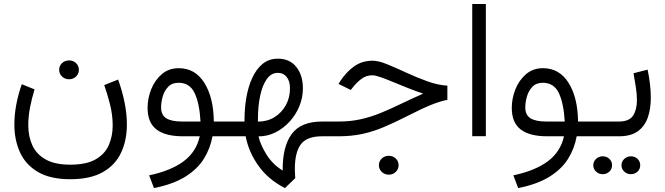

<svg xmlns="http://www.w3.org/2000/svg" viewBox="-20 -685 3343 965"><path d="M277.3 -334Q277.3 -354 291.7 -367.7Q306.2 -381.3 327.1 -381.3Q348.1 -381.3 362.3 -367.7Q376.5 -354 376.5 -334Q376.5 -314.5 362.3 -300.5Q348.1 -286.6 327.1 -286.6Q306.2 -286.6 291.7 -300.5Q277.3 -314.5 277.3 -334ZM333 142.6Q415.5 142.6 461.9 115.2Q508.3 87.9 527.3 43.2Q546.4 -1.5 546.4 -54.2Q546.4 -108.9 532.2 -163.3Q518.1 -217.8 503.9 -257.3L573.7 -285.2Q595.2 -225.6 606.4 -168.5Q617.7 -111.3 617.7 -59.6Q617.7 20.5 588.4 82.8Q559.1 145 496.3 180.4Q433.6 215.8 333 215.8Q232.9 215.8 170.9 179.4Q108.9 143.1 80.6 80.8Q52.2 18.6 52.2 -59.1Q52.2 -108.4 62 -160.2Q71.8 -211.9 89.4 -261.7L153.8 -235.8Q140.1 -191.9 131.1 -145.8Q122.1 -99.6 122.1 -56.2Q122.1 1 142.8 45.9Q163.6 90.8 210 116.7Q256.3 142.6 333 142.6Z M878.4 -342.3Q960.4 -342.3 1006.8 -269Q1053.2 -195.8 1054.7 -74.2H1120.6V0H1047.9Q1037.1 60.5 1005.1 112.3Q973.1 164.1 912.4 202.4Q851.6 240.7 753.9 260.3L729.5 196.3Q838.9 173.3 902.8 125.7Q966.8 78.1 983.9 0H899.4Q811 0 766.4 -34.4Q721.7 -68.8 721.7 -142.6Q721.7 -189.9 739.7 -235.8Q757.8 -281.7 793 -312Q828.1 -342.3 878.4 -342.3ZM894.5 -74.2H987.8Q982.9 -164.1 958.5 -216.6Q934.1 -269 877.4 -269Q844.2 -269 825 -248.5Q805.7 -228 797.6 -199.2Q789.6 -170.4 789.6 -145.5Q789.6 -106.9 815.7 -90.6Q841.8 -74.2 894.5 -74.2Z M1101.1 0V-74.2H1209V-86.4Q1209 -140.1 1218 -193.8Q1227.1 -247.6 1247.1 -292Q1267.1 -336.4 1299.1 -363.3Q1331.1 -390.1 1377 -390.1Q1436 -390.1 1469.2 -348.6Q1502.4 -307.1 1502.4 -240.7Q1502.4 -194.3 1484.6 -151.1Q1466.8 -107.9 1435.5 -73.7Q1404.3 -39.6 1364.3 -19.5Q1324.2 0.5 1279.3 0.5Q1288.6 42 1319.1 91.3Q1349.6 140.6 1400.9 172.4Q1399.4 52.7 1445.6 -10.7Q1491.7 -74.2 1599.1 -74.2H1618.7V0H1598.1Q1522 0 1491.9 40.5Q1461.9 81.1 1461.9 164.1Q1461.9 173.8 1462.6 186.5Q1463.4 199.2 1463.9 210.4L1412.1 260.3Q1328.1 217.3 1278.8 147.9Q1229.5 78.6 1214.8 0ZM1376 -318.8Q1343.3 -318.8 1321 -287.6Q1298.8 -256.3 1287.6 -203.6Q1276.4 -150.9 1276.4 -86.9V-73.7Q1322.8 -73.7 1359.1 -95.9Q1395.5 -118.2 1416.5 -156.2Q1437.5 -194.3 1437.5 -240.7Q1437.5 -276.9 1421.1 -297.9Q1404.8 -318.8 1376 -318.8Z M1884.3 145.5Q1884.3 125.5 1898.7 111.8Q1913.1 98.1 1934.1 98.1Q1955.1 98.1 1969.2 111.8Q1983.4 125.5 1983.4 145.5Q1983.4 165 1969.2 179Q1955.1 192.9 1934.1 192.9Q1913.1 192.9 1898.7 179Q1884.3 165 1884.3 145.5ZM1599.1 -74.2H1682.1Q1742.2 -74.2 1793.2 -85.7Q1844.2 -97.2 1892.6 -116.9Q1940.9 -136.7 1992.9 -161.9Q2044.9 -187 2106.9 -214.4Q2068.8 -227.1 2029.3 -242.9Q1989.7 -258.8 1954.3 -273.4Q1918.9 -288.1 1892.1 -297.4Q1865.2 -306.6 1852.5 -306.6Q1820.3 -306.6 1796.9 -288.8Q1773.4 -271 1753.9 -246.6L1743.2 -232.9L1681.2 -263.2L1687.5 -273.4Q1719.2 -322.3 1759.3 -351.1Q1799.3 -379.9 1853 -379.9Q1881.8 -379.9 1925.8 -362.1Q1969.7 -344.2 2021.7 -320.1Q2073.7 -295.9 2127.2 -276.6Q2180.7 -257.3 2228.5 -254.4V-183.1Q2195.3 -177.2 2148.7 -158.7Q2102.1 -140.1 2028.8 -102.5Q1963.9 -69.3 1909.4 -46.4Q1855 -23.4 1800.5 -11.7Q1746.1 0 1680.7 0H1599.1Z M2421.9 -665V-0.5H2353.5V-665Z M2709 -342.3Q2791 -342.3 2837.4 -269Q2883.8 -195.8 2885.3 -74.2H2951.2V0H2878.4Q2867.7 60.5 2835.7 112.3Q2803.7 164.1 2742.9 202.4Q2682.1 240.7 2584.5 260.3L2560.1 196.3Q2669.4 173.3 2733.4 125.7Q2797.4 78.1 2814.5 0H2730Q2641.6 0 2596.9 -34.4Q2552.2 -68.8 2552.2 -142.6Q2552.2 -189.9 2570.3 -235.8Q2588.4 -281.7 2623.5 -312Q2658.7 -342.3 2709 -342.3ZM2725.1 -74.2H2818.4Q2813.5 -164.1 2789.1 -216.6Q2764.6 -269 2708 -269Q2674.8 -269 2655.5 -248.5Q2636.2 -228 2628.2 -199.2Q2620.1 -170.4 2620.1 -145.5Q2620.1 -106.9 2646.2 -90.6Q2672.4 -74.2 2725.1 -74.2Z M2931.2 -74.2H3090.3Q3142.6 -74.2 3161.9 -104Q3181.2 -133.8 3181.2 -181.6Q3181.2 -211.4 3175.8 -246.8Q3170.4 -282.2 3164.1 -316.9L3234.9 -335Q3251 -258.8 3251 -193.8Q3251 -136.7 3235.4 -93Q3219.7 -49.3 3184.8 -24.7Q3149.9 0 3091.3 0H2931.2ZM3103.5 145.5Q3103.5 127 3117.4 113.8Q3131.3 100.6 3150.9 100.6Q3170.9 100.6 3184.3 113.5Q3197.8 126.5 3197.8 145.5Q3197.8 164.6 3184.3 177.5Q3170.9 190.4 3150.9 190.4Q3131.3 190.4 3117.4 177.2Q3103.5 164.1 3103.5 145.5ZM2961.9 145.5Q2961.9 127 2975.6 113.8Q2989.3 100.6 3009.3 100.6Q3029.3 100.6 3042.7 113.5Q3056.2 126.5 3056.2 145.5Q3056.2 164.6 3042.7 177.5Q3029.3 190.4 3009.3 190.4Q2989.3 190.4 2975.6 177.2Q2961.9 164.1 2961.9 145.5Z"/></svg>

Font: Vazirmatn RD FD Light
Style: Regular
Weight: 300
Designer: Saber Rastikerdar
Foundry: Saber Rastikerdar
Version: Version 33.003